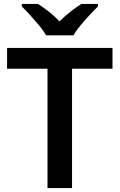

<svg xmlns="http://www.w3.org/2000/svg" viewBox="-20 -958 609 978"><path d="M347 0H222V-608H16V-714H553V-608H347ZM215 -778Q202 -801 179.5 -828Q157 -855 133.5 -881Q110 -907 91 -925V-938H173Q199 -922 228.5 -899Q258 -876 283 -849Q310 -876 339.5 -899Q369 -922 395 -938H479V-925Q460 -907 436 -881Q412 -855 389.5 -828Q367 -801 354 -778Z"/></svg>

Font: Noto Sans New Tai Lue SemiBold
Style: Regular
Weight: 600
Version: Version 2.003